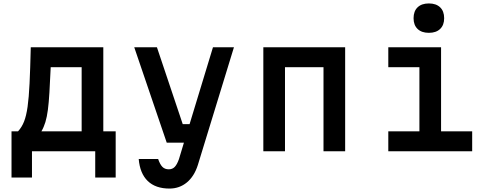

<svg xmlns="http://www.w3.org/2000/svg" viewBox="-20 -880 2840 1117"><path d="M47 153V-116H85Q107 -140 120 -173Q133 -206 140.5 -259Q148 -312 152 -395.5Q156 -479 159 -605H581V-116H653V153H534V0H166V153ZM221 -116H455V-489H275Q271 -402 267.5 -342Q264 -282 258.5 -240.5Q253 -199 244 -169.5Q235 -140 221 -116Z M761 -605H893L1043 -158H1083L1219 -605H1341L1131 80Q1110 146 1067 181.5Q1024 217 966 217Q885 217 839.5 173Q794 129 787 45H900Q911 77 925 91Q939 105 962 105Q983 105 996.5 91Q1010 77 1021 46L1050 -50H950Z M1512 0V-605H1988V0H1862V-489H1638V0Z M2239 -605H2546V-116H2727V0H2239V-116H2420V-489H2239ZM2475 -689Q2433 -689 2409.5 -711.5Q2386 -734 2386 -774Q2386 -815 2409.5 -837.5Q2433 -860 2475 -860Q2517 -860 2540.5 -837.5Q2564 -815 2564 -774Q2564 -734 2540.5 -711.5Q2517 -689 2475 -689Z"/></svg>

Font: Martian Mono Medium
Style: Regular
Weight: 500
Monospace: yes
Designer: Roman Shamin
Foundry: Evil Martians
Version: Version 1.000; ttfautohint (v1.8.4.7-5d5b)